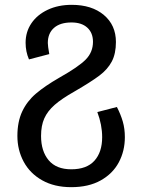

<svg xmlns="http://www.w3.org/2000/svg" viewBox="-20 -559 589 795"><path d="M52 4Q52 -55 72 -97.5Q92 -140 129 -171.5Q166 -203 225 -237Q305 -282 335 -312.5Q365 -343 365 -386Q365 -423 341.5 -444.5Q318 -466 276 -466Q229 -466 203.5 -443.5Q178 -421 178 -381Q178 -369 184 -335L100 -313Q86 -345 86 -382Q86 -427 110 -462.5Q134 -498 177.5 -518.5Q221 -539 277 -539Q360 -539 410 -497Q460 -455 460 -385Q460 -337 443 -304.5Q426 -272 391.5 -246Q357 -220 288 -180Q235 -150 206 -124.5Q177 -99 163.5 -69Q150 -39 150 4Q150 67 181.5 104.5Q213 142 275 142Q339 142 371 106.5Q403 71 403 9Q403 -42 383 -95L464 -116Q480 -85 488.5 -55.5Q497 -26 497 9Q497 66 472 113Q447 160 397 188Q347 216 275 216Q205 216 154.5 187.5Q104 159 78 110.5Q52 62 52 4Z"/></svg>

Font: FiraGOUPP
Style: Medium
Weight: 400
Designer: bBox Type
Foundry: bBox Type GmbH
Version: Version 1.001